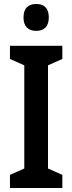

<svg xmlns="http://www.w3.org/2000/svg" viewBox="-20 -944 363 964"><path d="M162 -924C121 -924 98 -902 98 -856C98 -811 122 -789 162 -789C201 -789 225 -811 225 -856C225 -902 203 -924 162 -924ZM293 0V-66L221 -98V-616L293 -648V-714H30V-648L102 -616V-98L30 -66V0Z"/></svg>

Font: Noto Sans Tamil Condensed SemiBold
Style: Regular
Weight: 600
Width: 3
Designer: Jelle Bosma - Monotype Design Team
Foundry: Monotype Imaging Inc.
Version: Version 2.004